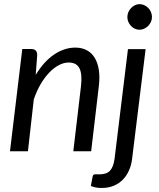

<svg xmlns="http://www.w3.org/2000/svg" viewBox="-20 -750 788 952"><path d="M29.5 0ZM29.5 0 90.5 -507H134.5Q164.5 -507 164.5 -477L157 -378.5Q197.5 -445.5 248.5 -479.8Q299.5 -514 353.5 -514Q385.5 -514 409.8 -501.2Q434 -488.5 449.2 -464Q464.5 -439.5 470 -403.8Q475.5 -368 470 -322.5L432 0H343.5L381.5 -322.5Q388.5 -382.5 374 -411.2Q359.5 -440 320.5 -440Q296.5 -440 271.8 -427Q247 -414 224 -390Q201 -366 181.2 -332.2Q161.5 -298.5 147.5 -257L118.5 0ZM702 -506.5 635 37.5Q631.5 68 620 94.2Q608.5 120.5 589.8 140Q571 159.5 544.5 170.8Q518 182 484.5 182Q467 182 454.8 179.5Q442.5 177 430.5 172L439.5 124Q441 119.5 443.2 117.2Q445.5 115 449.2 114.5Q453 114 458.8 114.2Q464.5 114.5 473 114.5Q508.5 114.5 525.5 96.2Q542.5 78 548 37.5L614.5 -506.5ZM733.5 -665.5Q733.5 -652.5 728.2 -641.2Q723 -630 714.2 -621.2Q705.5 -612.5 694.5 -607.5Q683.5 -602.5 671.5 -602.5Q659.5 -602.5 648.8 -607.5Q638 -612.5 629.8 -621.2Q621.5 -630 616.5 -641.2Q611.5 -652.5 611.5 -665.5Q611.5 -678.5 616.5 -690Q621.5 -701.5 630 -710.2Q638.5 -719 649.2 -724.2Q660 -729.5 672 -729.5Q684 -729.5 695 -724.5Q706 -719.5 714.8 -710.8Q723.5 -702 728.5 -690.2Q733.5 -678.5 733.5 -665.5Z"/></svg>

Font: Lato
Style: Italic
Weight: 400
Italic angle: -7°
Designer: Lukasz Dziedzic
Foundry: tyPoland Lukasz Dziedzic
Version: Version 2.007; 2014-02-27